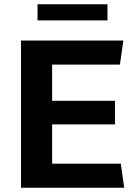

<svg xmlns="http://www.w3.org/2000/svg" viewBox="-20 -875 637 895"><path d="M78 0V-686H555L539 -574H223V-405H516V-295H223V-112H543L559 0ZM155 -780V-855H481V-780Z"/></svg>

Font: Chivo SemiBold
Style: Regular
Weight: 600
Designer: Hector Gatti
Foundry: Omnibus-Type
Version: Version 2.002